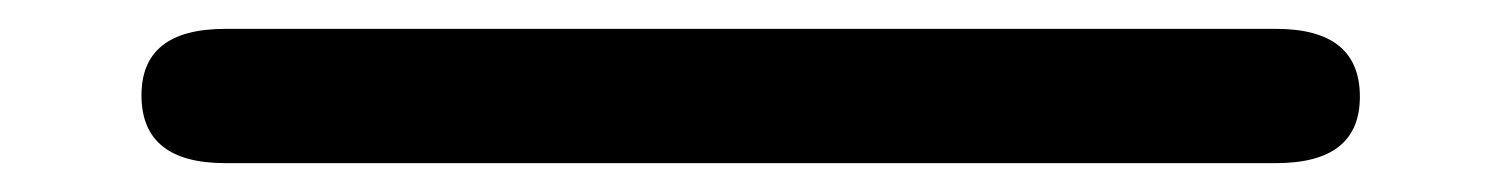

<svg xmlns="http://www.w3.org/2000/svg" viewBox="-20 -455 1040 133"><path d="M922 -388Q922 -342 864 -342H136Q78 -342 78 -389Q78 -435 136 -435H864Q922 -435 922 -388Z"/></svg>

Font: 寒蝉全圆体
Style: Regular
Weight: 400
Designer: Warren2060
      Designed by Motoya company      

      [Varela Round]
      Joe Prince(Latin component); Avraham Cornf
Foundry: ChillType
Version: Version 3.200